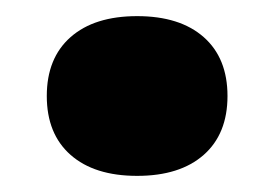

<svg xmlns="http://www.w3.org/2000/svg" viewBox="-20 -210 340 238"><path d="M67.5 -164Q97 -190 150 -190Q203 -190 232.5 -164Q262 -138 262 -91Q262 -44 232.5 -18Q203 8 150 8Q97 8 67.5 -18Q38 -44 38 -91Q38 -138 67.5 -164Z"/></svg>

Font: Elaine Sans ExtraBold
Style: Regular
Weight: 800
Designer: Wei Huang
Foundry: Wei Huang
Version: Version 2.001;December 24, 2019;FontCreator 12.0.0.2547 64-b